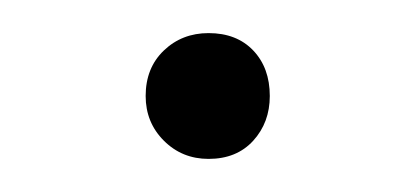

<svg xmlns="http://www.w3.org/2000/svg" viewBox="-20 -93 251 116"><path d="M106 3Q90 3 79 -8Q68 -19 68 -35Q68 -52 79 -62.5Q90 -73 106 -73Q123 -73 133 -62.5Q143 -52 143 -35Q143 -19 133 -8Q123 3 106 3Z"/></svg>

Font: Nunito ExtraLight ExtraLight
Style: Regular
Weight: 250
Version: Version 3.602